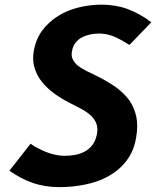

<svg xmlns="http://www.w3.org/2000/svg" viewBox="-20 -778 690 807"><path d="M524 -589 616 -684.5Q567.5 -721 516.5 -740Q466 -758.5 407 -758.5Q360.5 -758.5 312 -747Q265 -736 225.5 -711.5Q186.5 -688 158.5 -651Q131 -615 122 -563.5Q115 -524 125.5 -492Q135.5 -459 157 -433Q178 -407 208 -385Q235.5 -365 271 -346.5L317.5 -322.5Q340 -311 358 -296Q375 -281.5 384 -261.5Q392.5 -241 387.5 -215Q382 -186 369 -169.5Q355 -151 337 -141.5Q318 -131 296 -127Q272 -123 251.5 -123Q233 -123 212.5 -127.5Q191 -132 173 -139.5Q153.5 -147.5 137.5 -156Q121 -164.5 108.5 -174L19.5 -60.5Q45 -43 67.5 -31Q94 -17 117 -9.5Q142.5 -0.5 170.5 4Q198 8.5 230 8.5Q286.5 8.5 338.5 -2.5Q392.5 -13 436 -37.5Q481 -62.5 511 -101.5Q542.5 -142 552 -199Q561 -249 553 -287.5Q544.5 -326.5 523 -357Q501 -387 465 -413Q429 -438 383 -460.5Q356 -473.5 343 -480Q323 -490 308.5 -501Q294 -512.5 286.5 -527.5Q278.5 -541 282.5 -562.5Q286.5 -585.5 298 -599Q309 -613 325.5 -621.5Q341 -629.5 360.5 -633.5Q378 -637 397.5 -637Q409.5 -637 425.5 -634.5Q436.5 -632.5 454 -626.5Q468 -621 486 -611.5Q502 -603 524 -589Z"/></svg>

Font: B612
Style: Regular
Weight: 700
Italic angle: -10°
Designer: Nicolas Chauveau, Thomas Paillot, Jonathan Favre-Lamarine, Jean-Luc Vinot
Foundry: AIRBUS
Version: Version 1.008